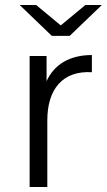

<svg xmlns="http://www.w3.org/2000/svg" viewBox="-20 -751 429 771"><path d="M99 0H170V-268C170 -392 231 -468 349 -461V-530C261 -530 198 -493 167 -425V-526H99ZM188 -607H260L389 -731H323L224 -649L125 -731H59Z"/></svg>

Font: Chess Sans
Style: Regular
Weight: 400
Designer: Wolf Bōese
Foundry: Wolf Bōese
Version: Version 7.223;Glyphs 3.3 (3306)